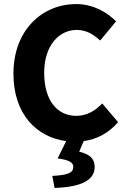

<svg xmlns="http://www.w3.org/2000/svg" viewBox="-20 -684 622 943"><path d="M248 239C373 235 445 204 445 136C445 94 419 73 369 61L391 9C458 0 515 -32 560 -84L482 -176C450 -142 408 -115 355 -115C259 -115 197 -193 197 -327C197 -458 268 -537 357 -537C404 -537 439 -515 472 -485L550 -579C506 -624 438 -664 354 -664C189 -664 46 -538 46 -322C46 -123 160 -10 305 9L263 94C324 102 340 116 340 136C340 164 315 176 237 180Z"/></svg>

Font: Giro Sans Regular
Style: Bold
Weight: 700
Designer: Paul D. Hunt
Foundry: Adobe Systems Incorporated
Version: Version 1.000;PS 1.0;hotconv 1.0.88;makeotf.lib2.5.647800